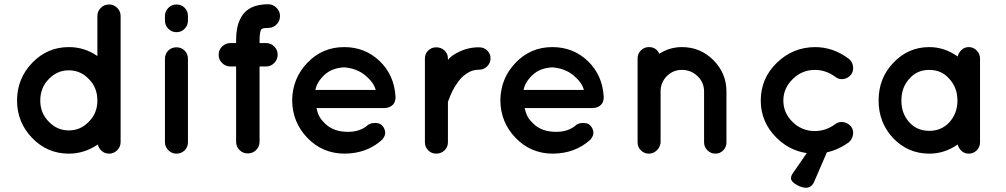

<svg xmlns="http://www.w3.org/2000/svg" viewBox="-20 -721 4722 901"><path d="M546 -249V-54Q546 -32 530 -16Q514 0 492 0Q472 0 457.5 -12.5Q443 -25 439 -43Q376 0 303 0Q202 0 131 -73.5Q60 -147 60 -249Q60 -352 131 -426Q202 -500 303 -500Q377 -500 437 -458V-646Q437 -668 453 -684Q469 -700 492 -700Q514 -700 530 -684Q546 -668 546 -646V-250ZM397 -350Q358 -391 303 -391Q248 -391 209 -350Q169 -310 169 -249Q169 -190 209 -150Q248 -109 303 -109Q358 -109 397 -150Q437 -190 437 -249Q437 -310 397 -350Z M862 -444V-54Q862 -31 846.5 -15.5Q831 0 808 0Q786 0 770 -16Q754 -32 754 -54V-444Q754 -468 769.5 -483.5Q785 -499 808 -499Q831 -499 846.5 -483.5Q862 -468 862 -444ZM862 -646V-625Q862 -602 846.5 -586Q831 -570 808 -570Q786 -570 770 -586Q754 -602 754 -625V-646Q754 -668 770 -684Q786 -700 808 -700Q831 -700 846.5 -684.5Q862 -669 862 -646Z M1207 -584Q1206 -584 1204 -579.5Q1202 -575 1200 -562.5Q1198 -550 1198 -533V-519H1228Q1251 -519 1267 -503Q1283 -487 1283 -464Q1283 -442 1267 -425.5Q1251 -409 1228 -409H1198V-56Q1198 -33 1182 -17Q1166 -1 1143 -1Q1120 -1 1104 -17Q1088 -33 1088 -56V-409H1062Q1039 -409 1022.5 -425Q1006 -441 1006 -464Q1006 -487 1022.5 -503Q1039 -519 1062 -519H1088V-533Q1088 -594 1107 -631Q1129 -678 1179 -693Q1206 -701 1239 -701Q1261 -701 1277.5 -684.5Q1294 -668 1294 -646Q1294 -623 1278 -606.5Q1262 -590 1239 -590Q1219 -590 1213 -587Q1209 -586 1207 -584Z M1595 0Q1493 -1 1422.5 -74Q1352 -147 1351 -250Q1352 -353 1422.5 -426.5Q1493 -500 1595 -500Q1693 -500 1761.5 -434.5Q1830 -369 1836 -268V-263Q1836 -256 1835 -254Q1833 -236 1818.5 -225Q1804 -214 1783 -214H1465Q1474 -171 1499 -148Q1534 -108 1595 -103Q1659 -98 1699 -128Q1714 -144 1739 -144Q1764 -144 1774 -131Q1786 -118 1787.5 -101Q1789 -84 1774 -66Q1702 0 1595 0ZM1595 -405Q1537 -402 1502 -369Q1467 -336 1460 -299H1743Q1734 -334 1694.5 -367Q1655 -400 1595 -405Z M2229 -499Q2251 -499 2266.5 -484Q2282 -469 2282 -447Q2282 -426 2266.5 -410Q2251 -394 2229 -394Q2194 -394 2169 -375Q2143 -359 2123 -327Q2102 -299 2082 -243V-53Q2082 -31 2066 -15.5Q2050 0 2027 0Q2005 0 1989.5 -15.5Q1974 -31 1974 -53V-447Q1974 -469 1989.5 -484Q2005 -499 2027 -499Q2050 -499 2066 -484Q2082 -469 2082 -447V-440Q2093 -453 2103 -460Q2163 -500 2229 -499Z M2572 0Q2470 -1 2399.5 -74Q2329 -147 2328 -250Q2329 -353 2399.5 -426.5Q2470 -500 2572 -500Q2670 -500 2738.5 -434.5Q2807 -369 2813 -268V-263Q2813 -256 2812 -254Q2810 -236 2795.5 -225Q2781 -214 2760 -214H2442Q2451 -171 2476 -148Q2511 -108 2572 -103Q2636 -98 2676 -128Q2691 -144 2716 -144Q2741 -144 2751 -131Q2763 -118 2764.5 -101Q2766 -84 2751 -66Q2679 0 2572 0ZM2572 -405Q2514 -402 2479 -369Q2444 -336 2437 -299H2720Q2711 -334 2671.5 -367Q2632 -400 2572 -405Z M3180 -500Q3267 -500 3328 -438.5Q3389 -377 3389 -292V-53Q3389 -31 3374 -15.5Q3359 0 3337 0Q3316 0 3300 -15.5Q3284 -31 3284 -53V-292Q3284 -334 3253.5 -363.5Q3223 -393 3180 -393Q3138 -393 3109 -363.5Q3080 -334 3080 -292V-53Q3080 -47 3078 -43Q3074 -25 3059 -12.5Q3044 0 3025 0Q3003 0 2987.5 -15.5Q2972 -31 2972 -53V-292V-447Q2972 -469 2987.5 -484.5Q3003 -500 3025 -500Q3059 -500 3074 -469Q3123 -500 3180 -500Z M3804 0Q3700 0 3625 -73.5Q3550 -147 3550 -249Q3550 -353 3625 -426Q3700 -499 3804 -500Q3891 -500 3963 -445Q3980 -432 3983 -409.5Q3986 -387 3974 -371Q3959 -353 3937.5 -350Q3916 -347 3899 -361Q3855 -393 3804 -393Q3744 -393 3700 -350Q3656 -307 3656 -249Q3656 -191 3699.5 -148.5Q3743 -106 3804 -106Q3855 -106 3899 -138Q3915 -151 3937 -148Q3959 -145 3974 -127Q3986 -111 3983 -89.5Q3980 -68 3963 -53Q3889 0 3804 0ZM3862 -10 3801 131Q3789 160 3762 160Q3742 160 3717 145.5Q3692 131 3692 116Q3692 104 3700 93L3771 -10Z M4579 -446V-249V-53Q4579 -31 4563.5 -15.5Q4548 0 4526 0Q4507 0 4493 -12Q4479 -24 4474 -43Q4413 0 4341 0Q4241 0 4171 -73Q4103 -146 4103 -249Q4103 -354 4171 -425Q4241 -500 4341 -500Q4412 -500 4474 -456Q4479 -475 4493 -487.5Q4507 -500 4526 -500Q4548 -500 4563.5 -484Q4579 -468 4579 -446ZM4434 -146Q4473 -188 4473 -249Q4473 -311 4434 -352Q4398 -393 4341 -393Q4283 -393 4248 -352Q4210 -312 4210 -249Q4210 -187 4248 -146Q4284 -107 4341 -107Q4397 -107 4434 -146Z"/></svg>

Font: Quicksand
Style: Bold
Weight: 700
Designer: Andrew Paglinawan
Foundry: Andrew Paglinawan
Version: 1.002